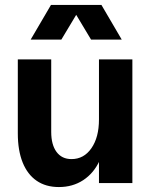

<svg xmlns="http://www.w3.org/2000/svg" viewBox="-20 -740 615 776"><path d="M52 -201V-500H187V-207Q187 -155 208.5 -126Q230 -97 269 -97Q319 -97 349.5 -141Q380 -185 380 -257L406 -207Q406 -141 382.5 -90.5Q359 -40 316.5 -12Q274 16 218 16Q165 16 128 -9.5Q91 -35 71.5 -83.5Q52 -132 52 -201ZM380 -500H515V0H380ZM186 -720H390L472 -580H348L288 -680L228 -580H104Z"/></svg>

Font: Uncut Sans Variable
Style: Regular
Weight: 400
Designer: Kasper Nordkvist
Foundry: UNCUT.wtf
Version: Version 1.304;Glyphs 3.2 (3246)